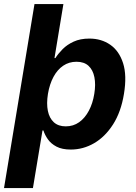

<svg xmlns="http://www.w3.org/2000/svg" viewBox="-37 -748 687 972"><path d="M321.4 9.1Q277.3 9.1 249.1 -5.7Q220.9 -20.6 205.4 -42.8Q189.9 -64.9 182.8 -87.4H178.1L129.7 204.1H-16.7L137.6 -727.5H284L238.8 -454H243.5Q257.3 -476 279.8 -498.9Q302.3 -521.8 335.8 -537.2Q369.3 -552.7 415.5 -552.7Q476 -552.7 521 -521.6Q566.1 -490.4 586.1 -428.2Q606 -366 590.5 -272.5Q575.6 -181.1 535.4 -118.3Q495.3 -55.5 439.7 -23.2Q384.1 9.1 321.4 9.1ZM295.9 -108.3Q334.2 -108.3 363.7 -129.3Q393.1 -150.3 412.8 -187.4Q432.6 -224.6 440.3 -272.7Q448.2 -320.4 440.9 -357.1Q433.7 -393.8 411.3 -414.6Q388.9 -435.4 350.1 -435.4Q312.6 -435.4 283 -415.4Q253.4 -395.4 233.8 -358.9Q214.1 -322.4 205.7 -272.7Q197.8 -223.7 205.3 -186.7Q212.9 -149.7 235.6 -129Q258.4 -108.3 295.9 -108.3Z"/></svg>

Font: Adwaita Sans
Style: Italic
Weight: 400
Italic angle: -9.39999°
Designer: Rasmus Andersson
Foundry: rsms
Version: Version 4.001;git-9221beed3